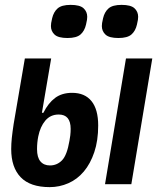

<svg xmlns="http://www.w3.org/2000/svg" viewBox="-20 -756 645 788"><path d="M184 12Q104 12 65 -28.5Q26 -69 26 -144Q26 -166 28.5 -190Q31 -214 36 -247L82 -516H190L152 -293H158Q178 -333 206 -354Q234 -375 276 -375Q328 -375 355.5 -341Q383 -307 383 -241Q383 -179 367 -131.5Q351 -84 324 -52Q297 -20 260.5 -4Q224 12 184 12ZM185 -77Q214 -77 234.5 -98Q255 -119 265 -178Q267 -187 268.5 -200.5Q270 -214 270 -227Q270 -286 221 -286Q187 -286 166 -261Q145 -236 137 -196Q132 -171 132 -144Q132 -110 146 -93.5Q160 -77 185 -77ZM497 -516H605L519 0H411ZM257 -600Q219 -600 204 -614Q189 -628 189 -649Q189 -654 190 -661.5Q191 -669 194 -681Q200 -707 216.5 -721.5Q233 -736 270 -736Q308 -736 323 -722Q338 -708 338 -687Q338 -682 337 -674.5Q336 -667 333 -655Q327 -629 310.5 -614.5Q294 -600 257 -600ZM466 -600Q428 -600 413 -614Q398 -628 398 -649Q398 -654 399 -661.5Q400 -669 403 -681Q409 -707 425.5 -721.5Q442 -736 479 -736Q517 -736 532 -722Q547 -708 547 -687Q547 -682 546 -674.5Q545 -667 542 -655Q536 -629 519.5 -614.5Q503 -600 466 -600Z"/></svg>

Font: IBM Plex Mono SemiBold
Style: Italic
Weight: 600
Italic angle: -9°
Monospace: yes
Designer: Mike Abbink, Paul van der Laan, Pieter van Rosmalen
Foundry: Bold Monday
Version: Version 2.3